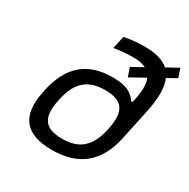

<svg xmlns="http://www.w3.org/2000/svg" viewBox="-161 -853 992 1009"><g transform="rotate(30 335.0 -348.5)"><path d="M93 -242 91 -231C57 -71 120 9 282 9C445 9 541 -71 575 -231L614 -414C633 -503 634 -571 613 -618L670 -650L652 -703L581 -664C550 -692 501 -706 434 -706C395 -706 354 -702 312 -694L295 -617C331 -623 377 -627 411 -627C444 -627 469 -622 489 -612L420 -574L438 -521L528 -571C541 -540 541 -496 528 -437L524 -421H517C490 -459 456 -482 372 -482C217 -482 128 -405 93 -242ZM183 -234 184 -239C208 -354 264 -404 370 -404C477 -404 510 -354 486 -239L485 -234C460 -119 406 -69 299 -69C193 -69 158 -119 183 -234Z"/></g></svg>

Font: LT Wave Text Italic
Style: Regular
Weight: 400
Designer: Daniel Lyons
Version: Version 2.5 (Glyphs App)